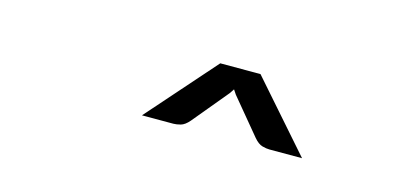

<svg xmlns="http://www.w3.org/2000/svg" viewBox="-30 -1025 789 369"><g transform="rotate(15 365.0 -840.0)"><path d="M575 -773H510Q504 -773 495.8 -775.2Q487.5 -777.5 479 -787.5L420.5 -858L414.5 -867L408.5 -858L350 -787.5Q341.5 -777.5 333.2 -775.2Q325 -773 319 -773H256.5L376 -908.5H456Z"/></g></svg>

Font: Lato
Style: Regular
Weight: 400
Designer: Lukasz Dziedzic with Adam Twardoch and Botio Nikoltchev
Foundry: tyPoland Lukasz Dziedzic
Version: Version 2.015; 2015-08-06; http://www.latofonts.com/